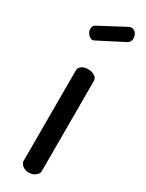

<svg xmlns="http://www.w3.org/2000/svg" viewBox="-190 -733 579 763"><g transform="rotate(30 100.0 -351.5)"><path d="M100 0Q82 0 70.5 -9.5Q59 -19 59 -30V-445Q59 -458 70.5 -466Q82 -474 100 -474Q117 -474 129.5 -466Q142 -458 142 -445V-30Q142 -19 129.5 -9.5Q117 0 100 0ZM56 -583Q44 -583 35 -594Q26 -605 26 -617Q26 -633 39 -639L156 -701Q162 -703 166 -703Q179 -703 186.5 -692.5Q194 -682 194 -669Q194 -653 180 -645L67 -587Q64 -586 61.5 -584.5Q59 -583 56 -583Z"/></g></svg>

Font: Dosis Medium
Style: Regular
Weight: 500
Designer: EdgarTolentino, PabloImpallari, IginoMarini
Foundry: EdgarTolentino, PabloImpallari, IginoMarini
Version: Version 3.001; ttfautohint (v1.8.2)